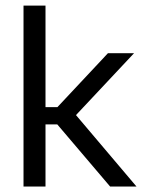

<svg xmlns="http://www.w3.org/2000/svg" viewBox="-20 -683 535 703"><path d="M383.2 0 189.8 -227.4H138.5V-290.7H190.2L375.2 -488.2H470.8L249.6 -252.4V-271.8L479.8 0ZM66.1 0V-662.5H146.6V0Z"/></svg>

Font: Anek Gujarati Medium
Style: Regular
Weight: 500
Designer: Mrunmayee Ghaisas (Gujarati), Yesha Goshar (Latin)
Foundry: Ek Type
Version: Version 1.003